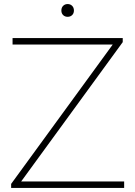

<svg xmlns="http://www.w3.org/2000/svg" viewBox="-20 -928 668 948"><path d="M35 0V-20L536.5 -708H42V-740H586V-720L84.5 -32H593V0ZM314 -845Q300.5 -845 291.8 -853.5Q283 -862 283 -876Q283 -890.5 291.8 -899.2Q300.5 -908 314 -908Q327.5 -908 336.2 -899.2Q345 -890.5 345 -876Q345 -862 336.2 -853.5Q327.5 -845 314 -845Z"/></svg>

Font: Encode Sans Expanded Expanded Thin
Style: Regular
Weight: 100
Width: 7
Designer: Multiple Designers
Foundry: Impallari Type
Version: Version 3.000; ttfautohint (v1.8.3) -l 8 -r 50 -G 200 -x 14 